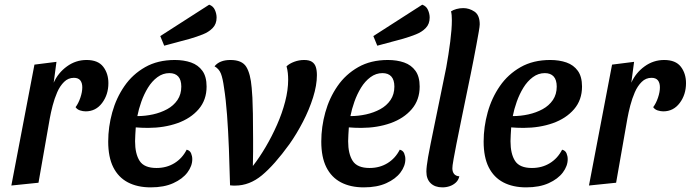

<svg xmlns="http://www.w3.org/2000/svg" viewBox="-20 -789 2982 829"><path d="M29 12 128.7 -510 223.8 -522 211.8 -432Q230.8 -474.5 268.9 -502.2Q307 -530 353.8 -530Q403.3 -530 425.7 -500.8Q448 -471.7 448 -430Q448 -380.5 420.8 -344.3Q393.7 -308.2 349.8 -308.2Q338.3 -308.2 325.7 -312.2Q313 -316.3 306.3 -326.3Q318.7 -342.8 327 -367.2Q335.3 -391.7 335.3 -411.8Q335.3 -431.2 326.6 -442.1Q317.8 -453 299 -453Q274.5 -453 256.7 -435.4Q238.8 -417.8 227 -390.7Q215.2 -363.5 207.3 -333.2Q199.5 -302.8 195 -278L146.2 0Z M630.7 20Q573.5 20 532.2 -1.6Q491 -23.2 469.1 -66.8Q447.2 -110.5 447.2 -177.8Q447.2 -241.2 464.6 -303.8Q482 -366.3 517.2 -417.2Q552.3 -468.2 606.7 -499.1Q661 -530 734.8 -530Q774 -530 804.9 -519.2Q835.8 -508.3 853.9 -483.2Q872 -458.2 872 -415.2Q872 -357.5 837.7 -317.5Q803.3 -277.5 746.1 -257.2Q688.8 -237 619.7 -236.8Q606.8 -236.7 591.4 -237.4Q576 -238.2 566.2 -239Q565.2 -222.5 564.2 -207Q563.2 -191.5 563.2 -179.3Q563.2 -124.7 582.9 -94.2Q602.7 -63.7 655.7 -63.7Q699.2 -63.7 733.1 -84.5Q767 -105.3 786 -142.7Q800 -139.3 805.1 -127Q810.2 -114.7 810.2 -101.8Q810.2 -72.3 789.2 -44.3Q768.2 -16.3 728.2 1.8Q688.3 20 630.7 20ZM573 -287.7Q607.2 -287.7 640.6 -295.1Q674 -302.5 701.8 -317.6Q729.5 -332.7 746.2 -357.2Q762.8 -381.8 762.8 -415.3Q762.7 -444.2 749.5 -458.8Q736.3 -473.3 711.3 -473.3Q683.2 -473.3 659.6 -455.8Q636 -438.3 618.8 -410.3Q601.7 -382.3 590.2 -349.9Q578.7 -317.5 573 -287.7ZM689 -591.7 672 -633.2 883.2 -768.8Q900.7 -762.5 907.9 -746Q915.2 -729.5 915.2 -713.2Q915.2 -685.5 898.4 -668.2Q881.7 -650.8 855.8 -640.6Q830 -630.3 800.8 -621.8Z M995.7 12.3Q990.5 12.3 984.9 12.2Q979.3 12.2 973.3 11.2Q971.3 -70.8 968.3 -148.2Q965.3 -225.5 960.3 -292.8Q955.3 -360.2 947.3 -410Q942 -450.3 933.9 -471Q925.8 -491.7 906.3 -502.7Q917.3 -516.5 934.4 -523.2Q951.5 -530 975 -530Q1025 -530 1043.3 -500.5Q1061.7 -471 1066.7 -410Q1068.5 -393.8 1069.8 -367.3Q1071 -340.8 1071.9 -298.2Q1072.8 -255.7 1072.8 -187.7Q1072.8 -163.7 1072.8 -134.7Q1072.8 -105.7 1071.8 -72.3Q1100.2 -108.7 1127.2 -154.6Q1154.2 -200.5 1176.2 -250.4Q1198.3 -300.3 1211.2 -350.3Q1224.2 -400.3 1224.2 -444.8Q1224.2 -458.5 1222.8 -473.1Q1221.3 -487.7 1217.2 -502.7Q1229.8 -514.7 1250.4 -522.3Q1271 -530 1293 -530Q1314.5 -530 1326.5 -522.4Q1338.5 -514.8 1343.4 -500.3Q1348.3 -485.8 1348.3 -464.3Q1348.3 -421 1331.7 -368.1Q1315 -315.2 1288 -263.1Q1261 -211 1230 -167Q1164.8 -76.8 1111 -32.2Q1057.2 12.3 995.7 12.3Z M1550.7 20Q1493.5 20 1452.2 -1.6Q1411 -23.2 1389.1 -66.8Q1367.2 -110.5 1367.2 -177.8Q1367.2 -241.2 1384.6 -303.8Q1402 -366.3 1437.2 -417.2Q1472.3 -468.2 1526.7 -499.1Q1581 -530 1654.8 -530Q1694 -530 1724.9 -519.2Q1755.8 -508.3 1773.9 -483.2Q1792 -458.2 1792 -415.2Q1792 -357.5 1757.7 -317.5Q1723.3 -277.5 1666.1 -257.2Q1608.8 -237 1539.7 -236.8Q1526.8 -236.7 1511.4 -237.4Q1496 -238.2 1486.2 -239Q1485.2 -222.5 1484.2 -207Q1483.2 -191.5 1483.2 -179.3Q1483.2 -124.7 1502.9 -94.2Q1522.7 -63.7 1575.7 -63.7Q1619.2 -63.7 1653.1 -84.5Q1687 -105.3 1706 -142.7Q1720 -139.3 1725.1 -127Q1730.2 -114.7 1730.2 -101.8Q1730.2 -72.3 1709.2 -44.3Q1688.2 -16.3 1648.2 1.8Q1608.3 20 1550.7 20ZM1493 -287.7Q1527.2 -287.7 1560.6 -295.1Q1594 -302.5 1621.8 -317.6Q1649.5 -332.7 1666.2 -357.2Q1682.8 -381.8 1682.8 -415.3Q1682.7 -444.2 1669.5 -458.8Q1656.3 -473.3 1631.3 -473.3Q1603.2 -473.3 1579.6 -455.8Q1556 -438.3 1538.8 -410.3Q1521.7 -382.3 1510.2 -349.9Q1498.7 -317.5 1493 -287.7ZM1609 -591.7 1592 -633.2 1803.2 -768.8Q1820.7 -762.5 1827.9 -746Q1835.2 -729.5 1835.2 -713.2Q1835.2 -685.5 1818.4 -668.2Q1801.7 -650.8 1775.8 -640.6Q1750 -630.3 1720.8 -621.8Z M1890.2 20Q1858 20 1839.5 2.1Q1821 -15.8 1821 -47.8Q1821 -58.8 1822.8 -73.7Q1824.7 -88.5 1828.3 -110.7Q1832 -132.8 1838.8 -165.8Q1845.5 -198.7 1854.9 -244.8Q1864.3 -291 1877.3 -353.8Q1890.3 -416.5 1906.8 -498.2Q1917 -554.5 1924 -609.2Q1931 -664 1931 -701.3Q1931 -713.3 1930.2 -722.8Q1929.5 -732.2 1927.3 -739.8Q1936.7 -746.2 1950.9 -750.1Q1965.2 -754 1980.3 -754Q2006.2 -754 2028.8 -738.8Q2051.3 -723.5 2051.3 -683.7Q2051.3 -675.7 2047.2 -652Q2043.2 -628.3 2037.2 -596.5Q2031.2 -564.7 2024.8 -531.4Q2018.3 -498.2 2012.8 -471Q1988.8 -354.8 1973.8 -281.6Q1958.8 -208.3 1950.5 -166.1Q1942.2 -123.8 1938.7 -103.7Q1935.2 -83.5 1934.2 -75.8Q1933.2 -68.2 1933.2 -62.2Q1933.2 -47.2 1940.6 -38Q1948 -28.8 1963.3 -27.7Q1959.5 -11.3 1948.2 -0.8Q1936.8 9.7 1921.9 14.8Q1907 20 1890.2 20Z M2251.7 20Q2194.5 20 2153.2 -1.6Q2112 -23.2 2090.1 -66.8Q2068.2 -110.5 2068.2 -177.8Q2068.2 -241.2 2085.6 -303.8Q2103 -366.3 2138.2 -417.2Q2173.3 -468.2 2227.7 -499.1Q2282 -530 2355.8 -530Q2395 -530 2425.9 -519.2Q2456.8 -508.3 2474.9 -483.2Q2493 -458.2 2493 -415.2Q2493 -357.5 2458.7 -317.5Q2424.3 -277.5 2367.1 -257.2Q2309.8 -237 2240.7 -236.8Q2227.8 -236.7 2212.4 -237.4Q2197 -238.2 2187.2 -239Q2186.2 -222.5 2185.2 -207Q2184.2 -191.5 2184.2 -179.3Q2184.2 -124.7 2203.9 -94.2Q2223.7 -63.7 2276.7 -63.7Q2320.2 -63.7 2354.1 -84.5Q2388 -105.3 2407 -142.7Q2421 -139.3 2426.1 -127Q2431.2 -114.7 2431.2 -101.8Q2431.2 -72.3 2410.2 -44.3Q2389.2 -16.3 2349.2 1.8Q2309.3 20 2251.7 20ZM2194 -287.7Q2228.2 -287.7 2261.6 -295.1Q2295 -302.5 2322.8 -317.6Q2350.5 -332.7 2367.2 -357.2Q2383.8 -381.8 2383.8 -415.3Q2383.7 -444.2 2370.5 -458.8Q2357.3 -473.3 2332.3 -473.3Q2304.2 -473.3 2280.6 -455.8Q2257 -438.3 2239.8 -410.3Q2222.7 -382.3 2211.2 -349.9Q2199.7 -317.5 2194 -287.7Z M2523 12 2622.7 -510 2717.8 -522 2705.8 -432Q2724.8 -474.5 2762.9 -502.2Q2801 -530 2847.8 -530Q2897.3 -530 2919.7 -500.8Q2942 -471.7 2942 -430Q2942 -380.5 2914.8 -344.3Q2887.7 -308.2 2843.8 -308.2Q2832.3 -308.2 2819.7 -312.2Q2807 -316.3 2800.3 -326.3Q2812.7 -342.8 2821 -367.2Q2829.3 -391.7 2829.3 -411.8Q2829.3 -431.2 2820.6 -442.1Q2811.8 -453 2793 -453Q2768.5 -453 2750.7 -435.4Q2732.8 -417.8 2721 -390.7Q2709.2 -363.5 2701.3 -333.2Q2693.5 -302.8 2689 -278L2640.2 0Z"/></svg>

Font: Sansita Swashed Light
Style: Regular
Weight: 300
Designer: Pablo Cosgaya
Foundry: Omnibus-Type
Version: Version 1.003